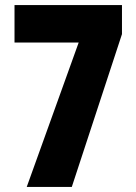

<svg xmlns="http://www.w3.org/2000/svg" viewBox="-20 -734 535 754"><path d="M85 0H262L459 -600V-714H37V-567H289Z"/></svg>

Font: Noto Sans Armenian ExtraCondensed Black
Style: Regular
Weight: 900
Width: 2
Designer: Monotype Design Team
Foundry: Monotype Imaging Inc.
Version: Version 2.008